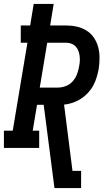

<svg xmlns="http://www.w3.org/2000/svg" viewBox="-42 -755 562 980"><path d="M236 205 181 -220H147L125 -88H158V0H-22V-88H23L98 -537H64V-625H112L130 -735H232L214 -625H295Q323 -625 350 -619Q377 -613 399.5 -599Q422 -585 437 -563Q452 -541 459 -515Q466 -489 466 -460.5Q466 -432 462 -404Q458 -383 451.5 -361Q445 -339 434 -318.5Q423 -298 406.5 -280.5Q390 -263 370.5 -250.5Q351 -238 329 -230.5Q307 -223 285 -221L328 117H372V205ZM161 -308H254Q274 -308 294.5 -316Q315 -324 329.5 -340.5Q344 -357 351.5 -377.5Q359 -398 362 -418Q365 -431 365.5 -445Q366 -459 364 -472.5Q362 -486 357 -498Q352 -510 343 -519Q334 -528 321.5 -532.5Q309 -537 295 -537H199Z"/></svg>

Font: Iosevka Slab Semibold
Style: Italic
Weight: 600
Italic angle: -9°
Monospace: yes
Designer: Belleve Invis
Foundry: Belleve Invis
Version: Version 11.1.1; ttfautohint (v1.8.3)